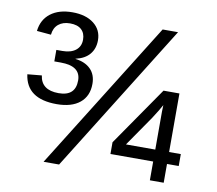

<svg xmlns="http://www.w3.org/2000/svg" viewBox="-77 -784 988 875"><g transform="rotate(10 417.0 -347.0)"><path d="M679.2 -688 250 0H178.2L607.9 -688ZM788.1 -87.9H733.9V-1H669.9V-87.9H472.2V-142.1L660.2 -414.1H733.9V-143.1H788.1ZM669.9 -318.8 670.9 -349.1Q659.7 -327.6 630.9 -283.2L534.2 -143.1H669.9ZM335.9 -388.2Q335.9 -331.5 297.9 -300.3Q259.8 -269 190.9 -269Q50.8 -269 36.1 -379.9L102.1 -386.2Q110.8 -319.8 190.9 -319.8Q269 -319.8 269 -392.1Q269 -459 176.8 -459H147V-512.2H174.8Q213.9 -512.2 236.3 -529.8Q258.8 -547.4 258.8 -579.1Q258.8 -608.9 240.7 -625.5Q222.7 -642.1 188 -642.1Q154.8 -642.1 134.3 -625Q113.8 -607.9 110.8 -576.2L44.9 -582Q50.8 -634.8 89.1 -664.3Q127.4 -693.8 189.9 -693.8Q252.4 -693.8 289.3 -665Q326.2 -636.2 326.2 -587.9Q326.2 -549.8 304.7 -523.7Q283.2 -497.6 240.2 -487.8V-486.8Q285.2 -481.4 310.5 -456.1Q335.9 -430.7 335.9 -388.2Z"/></g></svg>

Font: Libra Sans Modern
Style: Regular
Weight: 400
Foundry: Stefan Peev, Context Ltd
Version: Version 1.000